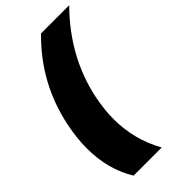

<svg xmlns="http://www.w3.org/2000/svg" viewBox="-271 -783 1027 1027"><g transform="rotate(-45 242.0 -270.0)"><path d="M9 -106Q9 -183 27 -270Q81 -529 271 -714H484Q291 -519 238 -270Q221 -187 221 -115Q221 41 296 174H83Q9 54 9 -106Z"/></g></svg>

Font: Prompt ExtraBold
Style: Italic
Weight: 800
Italic angle: -12°
Designer: Katatrad Team
Foundry: CadsonDemak
Version: Version 1.001